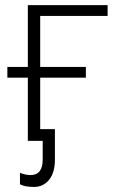

<svg xmlns="http://www.w3.org/2000/svg" viewBox="-20 -551 461 751"><path d="M400.9 -488.8H137.2V-289.1H315.9V-247.1H137.2V-45.9H194.8V73.2Q194.8 124 172.1 152.1Q149.4 180.2 113.3 180.2Q77.1 180.2 58.1 169.9V125Q80.1 133.8 99.1 133.8Q147 133.8 147 73.2V0H88.9V-247.1H8.8V-289.1H88.9V-530.8H400.9Z"/></svg>

Font: OpenSans-Light
Style: Regular
Weight: 300
Foundry: Ascender Corporation
Version: Version 1.10